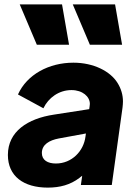

<svg xmlns="http://www.w3.org/2000/svg" viewBox="-20 -844 623 876"><path d="M295 -640 263 -824H70L148 -640ZM537 -640 505 -824H312L390 -640ZM198 12C254 12 301 -1 342 -32C346 -35 350 -39 355 -42L349 0H490L539 -353C540 -363 541 -372 541 -381C541 -410 533 -439 516 -466C483 -519 407 -558 315 -558C203 -558 103 -504 62 -413L178 -350C201 -398 249 -433 306 -433C357 -433 390 -403 390 -370C390 -366 389 -363 389 -360L387 -346L226 -321C106 -303 16 -244 16 -137C16 -40 88 12 198 12ZM372 -235 370 -221C362 -155 308 -98 235 -98C198 -98 171 -113 171 -146C171 -185 206 -204 247 -212Z"/></svg>

Font: Plus Jakarta Sans ExtraBold
Style: Italic
Weight: 800
Italic angle: -8°
Designer: Gumpita Rahayu
Foundry: Tokotype
Version: Version 2.071;gftools[0.9.30]